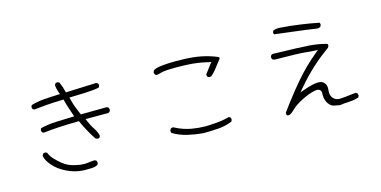

<svg xmlns="http://www.w3.org/2000/svg" viewBox="-75 -1132 3150 1586"><g transform="rotate(-15 1500.0 -339.5)"><path d="M662.6 -197.8Q664.1 -197.3 667.2 -197.3Q670.4 -197.3 675 -198.5Q679.7 -199.7 684.1 -202.6L690.4 -215.8Q682.6 -251.5 662.1 -281.7Q637.7 -316.9 619.6 -361.3L612.3 -379.4H805.7L818.4 -385.7L824.7 -398.9Q825.2 -400.4 825.2 -401.9Q825.2 -403.3 825 -405.3Q824.7 -407.2 824.2 -409.4Q823.7 -411.6 823.2 -414.1Q821.8 -418.5 819.3 -422.4L805.7 -429.2L584 -427.2Q566.9 -466.8 554.9 -498.5Q543 -530.3 533.2 -569.8L529.3 -585.9Q623.5 -587.9 664.1 -590.1Q704.6 -592.3 725.6 -594.2Q767.1 -598.1 785.2 -603.5L791.5 -616.7Q792 -618.2 792 -621.3Q792 -624.5 790.8 -629.2Q789.6 -633.8 786.6 -638.2L772.5 -645L512.2 -634.8Q504.4 -667 499 -682.1Q490.2 -707.5 481.4 -726.6L468.3 -732.9Q466.8 -733.4 465.8 -733.4Q454.6 -733.4 446.8 -728L439.9 -713.9Q442.4 -682.6 454.6 -651.4L461.4 -633.8Q382.8 -631.3 324 -626.7Q265.1 -622.1 212.4 -606.4L206.5 -593.3Q206.1 -591.8 206.1 -588.6Q206.1 -585.4 207.3 -580.8Q208.5 -576.2 211.4 -571.8L225.1 -565.4Q332.5 -577.1 390.6 -579.6Q425.3 -581.5 478 -582.5L480.5 -572.3Q488.3 -540 499 -509Q509.8 -478 526.9 -425.8Q439 -423.3 369.9 -420.4Q300.8 -417.5 237.8 -401.9L231.9 -390.1Q231.4 -388.7 231.4 -387.7Q231.4 -375.5 237.3 -366.7L250.5 -360.4Q314.5 -367.7 380.1 -371.6Q445.8 -375.5 554.2 -377.4Q577.1 -327.1 599.9 -285.4Q622.6 -243.7 648.9 -204.6ZM615.2 -3.9Q615.2 -16.1 609.4 -24.9L595.7 -31.7Q575.2 -31.2 537.1 -25.9Q523.4 -23.9 508.3 -23.9Q473.6 -23.9 430.7 -34.2Q368.2 -48.3 327.6 -82Q288.6 -114.3 266.4 -139.2Q244.1 -164.1 233.4 -192.9L221.2 -198.7Q219.7 -199.2 217.3 -199.2Q214.8 -199.2 211.4 -198.2Q204.6 -197.3 198.7 -192.9Q192.9 -185.1 190.9 -175.3Q198.7 -136.7 237.8 -91.3Q278.8 -43.9 346.7 -11Q414.6 22 489.7 25.9Q524.4 25.9 557.1 24.9Q585 23.9 608.4 11.7L614.7 -1.5Q615.2 -2.9 615.2 -3.9Z M1807.6 -571.3Q1812.5 -578.1 1812.5 -582.5Q1812.5 -584 1809.8 -586.7Q1807.1 -589.4 1801.3 -592.3Q1739.3 -618.2 1673.1 -631.6Q1606.9 -645 1528.3 -647.5Q1488.8 -648.9 1455.3 -648.9Q1421.9 -648.9 1394.5 -647.5Q1340.3 -645 1310.5 -640.1Q1284.7 -636.2 1262.7 -623.5L1255.4 -609.4Q1254.9 -608.4 1254.9 -607.4Q1254.9 -594.7 1261.7 -585.4L1274.4 -579.1Q1296.9 -583 1316.4 -588.9Q1347.7 -598.1 1444.3 -598.1Q1481.9 -598.1 1522 -596.7Q1586.4 -594.2 1629.9 -587.4Q1673.3 -580.6 1716.8 -570.3L1737.3 -565.9L1724.1 -549.3Q1696.3 -514.2 1669.9 -477.1Q1669.9 -476.1 1669.9 -472.9Q1669.9 -469.7 1671.4 -465.3Q1672.9 -460.9 1675.3 -456.5L1689 -450.2L1705.1 -451.2Q1729 -470.7 1749 -495.8Q1769 -521 1807.6 -571.3ZM1776.4 -62.5Q1776.4 -74.7 1770.5 -83.5L1758.3 -89.4Q1719.7 -78.6 1679.2 -73.7Q1638.7 -68.8 1576.7 -65.9Q1564.9 -65.4 1552.7 -65.4Q1499.5 -65.4 1438 -75.7Q1363.3 -88.9 1293.9 -126.5Q1293 -127 1289.6 -127Q1286.1 -127 1281 -125.5Q1275.9 -124 1271 -121.1L1263.7 -106.4Q1263.7 -104 1263.7 -100.6Q1263.7 -91.3 1269 -84.5Q1325.2 -51.3 1389.6 -36.1Q1454.1 -21 1521 -15.1Q1586.9 -15.1 1650.4 -19.8Q1713.9 -24.4 1769.5 -47.4L1775.9 -60.1Q1776.4 -61.5 1776.4 -62.5Z M2689 -628.4Q2689.5 -629.9 2689.5 -632.8Q2689.5 -641.1 2685.1 -648.4Q2518.1 -681.2 2368.7 -691.9Q2356.9 -693.4 2346.2 -693.4Q2320.8 -693.4 2299.8 -685.1L2293.5 -672.4Q2293 -670.9 2293 -669.4Q2293 -659.7 2297.4 -652.8Q2386.2 -641.6 2477.3 -630.6Q2568.4 -619.6 2659.2 -606Q2671.4 -607.9 2682.1 -613.8ZM2821.8 -11.7Q2708.5 2 2684.6 2Q2649.9 2 2628.9 -21.5Q2610.8 -41.5 2610.8 -75.2Q2610.8 -83.5 2611.8 -92Q2612.8 -100.6 2612.8 -107.4Q2612.8 -132.8 2600.6 -149.4Q2585.4 -170.4 2561.5 -173.3Q2553.2 -174.8 2545.9 -174.8Q2523.9 -174.8 2502 -169.9Q2467.3 -162.1 2429.2 -148.9L2383.3 -132.8L2414.6 -169.4Q2543.9 -322.3 2696.8 -428.7Q2707 -442.4 2707 -451.7Q2707 -458 2700.2 -463.4Q2632.3 -481.9 2559.8 -487.8Q2487.3 -493.7 2243.2 -499.5L2230.5 -493.2L2224.1 -480Q2223.6 -478.5 2223.6 -477.5Q2223.6 -465.3 2230 -457.5Q2238.3 -451.2 2249 -449.7Q2457 -447.8 2498 -442.9Q2539.1 -438 2579.6 -436L2613.8 -434.6L2587.4 -412.6Q2486.8 -329.6 2401.9 -230Q2316.9 -130.4 2223.6 -2.4Q2223.1 2.9 2223.1 6.8Q2223.1 16.6 2226.8 20.3Q2230.5 23.9 2240.2 23.9H2240.7Q2242.2 23.9 2242.7 23.9Q2252.9 23.9 2271 9.8Q2279.8 2.9 2289.1 -6.3Q2327.1 -43.9 2388.4 -74.2Q2449.7 -104.5 2496.6 -114.7Q2508.8 -117.7 2515.9 -117.7Q2522.9 -117.7 2526.9 -117.2Q2539.1 -115.2 2546.4 -107.9Q2555.7 -98.6 2555.7 -83L2555.2 -65.4Q2555.2 -43 2561.5 -22.5Q2570.3 5.9 2588.9 24.4Q2603.5 39.6 2623 43.9Q2647 49.3 2670.9 53.2Q2713.9 47.4 2756.6 45.4Q2799.3 43.5 2834.5 30.8L2840.3 18.1Q2840.8 16.6 2840.8 15.6Q2840.8 3.4 2835 -5.4Z"/></g></svg>

Font: NaikaiFont
Style: ExtraLight
Weight: 200
Version: Version 1.89